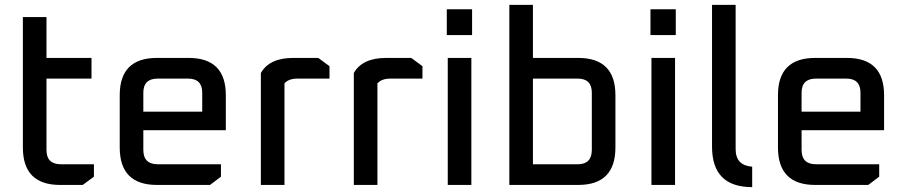

<svg xmlns="http://www.w3.org/2000/svg" viewBox="-20 -760 3723 789"><path d="M74 -154V-690H171V-522H356V-437H171V-144Q171 -85 230 -85H366V-34L320 0H227Q74 0 74 -154Z M472 -154V-369Q472 -522 625 -522H755Q908 -522 908 -369V-225H569V-144Q569 -85 628 -85H888V-34L843 0H625Q472 0 472 -154ZM569 -301H811V-379Q811 -437 753 -437H628Q569 -437 569 -379Z M1052 0V-460Q1087 -522 1185 -522H1288L1334 -488V-437H1204Q1165 -437 1149 -417V0Z M1434 0V-460Q1469 -522 1567 -522H1670L1716 -488V-437H1586Q1547 -437 1531 -417V0Z M1816 -616V-722H1920V-616ZM1820 0V-522H1917V0Z M2073 0V-740H2170V-522H2356Q2509 -522 2509 -369V-154Q2509 0 2356 0ZM2170 -85H2354Q2412 -85 2412 -144V-379Q2412 -437 2354 -437H2170Z M2653 -616V-722H2757V-616ZM2657 0V-522H2754V0Z M2906 -157V-740H3003V-147Q3003 -80 3071 -75V9Q2906 9 2906 -157Z M3177 -154V-369Q3177 -522 3330 -522H3460Q3613 -522 3613 -369V-225H3274V-144Q3274 -85 3333 -85H3593V-34L3548 0H3330Q3177 0 3177 -154ZM3274 -301H3516V-379Q3516 -437 3458 -437H3333Q3274 -437 3274 -379Z"/></svg>

Font: Oxanium ExtraLight Medium
Style: Regular
Weight: 500
Version: Version 2.000